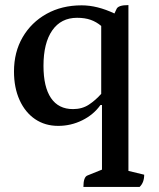

<svg xmlns="http://www.w3.org/2000/svg" viewBox="-20 -483 624 755"><path d="M308 252Q308 213 324 207L381 184V-70H375Q348 -32 303.5 -10Q259 12 209 12Q157 12 118 -14.5Q79 -41 57 -89.5Q35 -138 35 -202Q35 -278 69 -336.5Q103 -395 163 -428.5Q223 -462 301 -462Q332 -462 364 -454Q396 -446 430 -430L438 -447Q444 -463 485 -463V189L547 204Q547 235 529 252ZM267 -54Q303 -54 329.5 -71.5Q356 -89 378 -114V-381Q359 -397 336.5 -405Q314 -413 283 -413Q220 -413 185.5 -363.5Q151 -314 151 -224Q151 -141 180.5 -97.5Q210 -54 267 -54Z"/></svg>

Font: Petrona SemiBold
Style: Regular
Weight: 600
Designer: Ringo R. Seeber
Foundry: Ringo R. Seeber
Version: Version 2.001; ttfautohint (v1.8.3)